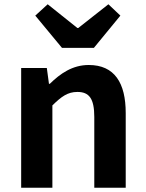

<svg xmlns="http://www.w3.org/2000/svg" viewBox="-20 -878 681 898"><path d="M79 0H225V-385C267 -426 296 -448 342 -448C397 -448 421 -417 421 -331V0H568V-349C568 -490 516 -574 395 -574C319 -574 262 -534 213 -486H209L199 -560H79ZM270 -654H419L543 -805L487 -858L346 -747H342L203 -858L145 -805Z"/></svg>

Font: Noto Sans T Chinese Bold
Style: Bold
Weight: 700
Designer: Ryoko NISHIZUKA (kana & ideographs); Paul D. Hunt (Latin, Greek & Cyrillic); Wenlong ZHANG (bopomofo); Sandoll Communica
Foundry: Adobe Systems Incorporated
Version: Version 1.000;PS 1;hotconv 1.0.78;makeotf.lib2.5.61930